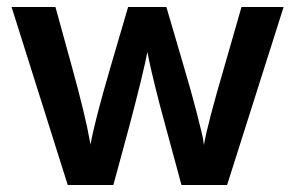

<svg xmlns="http://www.w3.org/2000/svg" viewBox="-20 -527 841 547"><path d="M303 0H173L13 -507H138L184 -340Q204 -268 217.5 -211.5Q231 -155 234 -135L238 -115Q248 -176 296 -340L345 -507H454L503 -340Q525 -266 539.5 -209.5Q554 -153 558 -134L561 -114Q571 -173 620 -340L668 -507H788L627 0H497L452 -166Q434 -231 421 -284.5Q408 -338 404 -358L400 -379Q387 -313 348 -166Z"/></svg>

Font: Hind Siliguri SemiBold
Style: Regular
Weight: 600
Designer: Jyotish Sonowal
Foundry: Indian Type Foundry
Version: Version 1.001;PS 1.0;hotconv 1.0.86;makeotf.lib2.5.63406; tt